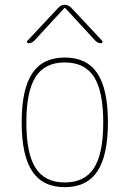

<svg xmlns="http://www.w3.org/2000/svg" viewBox="-20 -770 540 800"><path d="M371.6 -449.7Q333 -509.8 250 -509.8Q167 -509.8 128.4 -449.7Q89.8 -389.6 89.8 -259.8Q89.8 -129.9 128.4 -69.8Q167 -9.8 250 -9.8Q333 -9.8 371.6 -69.8Q410.2 -129.9 410.2 -259.8Q410.2 -389.6 371.6 -449.7ZM385.7 -56.2Q341.8 9.8 250 9.8Q158.2 9.8 114.3 -56.2Q70.3 -122.1 70.3 -260.3Q70.3 -398.4 114.3 -464.4Q158.2 -530.3 250 -530.3Q341.8 -530.3 385.7 -464.4Q429.7 -398.4 429.7 -260.3Q429.7 -122.1 385.7 -56.2ZM98.6 -589.8Q94.7 -589.8 92.8 -593.3Q90.8 -596.7 93.8 -599.6L224.6 -739.3Q235.4 -750 249.5 -750Q263.7 -750 275.4 -739.3L406.2 -599.6Q408.2 -596.7 406.7 -593.3Q405.3 -589.8 401.4 -589.8Q388.7 -589.8 377.9 -599.6L252 -736.3H250H248L122.1 -599.6Q111.3 -589.8 98.6 -589.8Z"/></svg>

Font: Rounded Mgen+ 1m thin
Style: Regular
Weight: 100
Designer: [Source Han Sans]
Ryoko NISHIZUKA  (kana & ideographs); Paul D. Hunt (Latin, Greek & Cyrillic); Wenlong ZHANG  (bopomofo
Version: Version 1.059.20150602